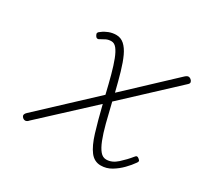

<svg xmlns="http://www.w3.org/2000/svg" viewBox="-117 -677 899 851"><g transform="rotate(30 332.5 -251.0)"><path d="M483 17Q450 17 428.5 -11Q407 -39 390.5 -93Q374 -147 355 -224L111 2Q107 7 102.5 9.5Q98 12 94 12Q84 12 77 2Q70 -8 84 -21L345 -265Q333 -316 322 -356.5Q311 -397 300 -425.5Q289 -454 277 -469Q265 -484 250 -484Q235 -484 223.5 -478.5Q212 -473 204 -468Q196 -462 189.5 -462.5Q183 -463 178 -473Q174 -479 176 -484.5Q178 -490 188 -496Q199 -505 217 -512Q235 -519 255 -519Q278 -519 295.5 -503.5Q313 -488 326.5 -459Q340 -430 352 -388.5Q364 -347 377 -294L605 -508Q610 -513 615 -516Q620 -519 624 -519Q630 -519 636 -514.5Q642 -510 644 -503Q646 -496 638 -489L386 -254Q399 -199 410.5 -155Q422 -111 434 -80.5Q446 -50 459.5 -34Q473 -18 491 -18Q520 -18 546.5 -42Q573 -66 593 -91Q598 -98 602.5 -98.5Q607 -99 613 -94Q621 -88 620.5 -83.5Q620 -79 616 -74Q603 -55 582.5 -34Q562 -13 537 2Q512 17 483 17Z"/></g></svg>

Font: Playwrite US Trad Thin
Style: Regular
Weight: 250
Designer: Veronika Burian, José Scaglione
Foundry: TypeTogether
Version: Version 1.003